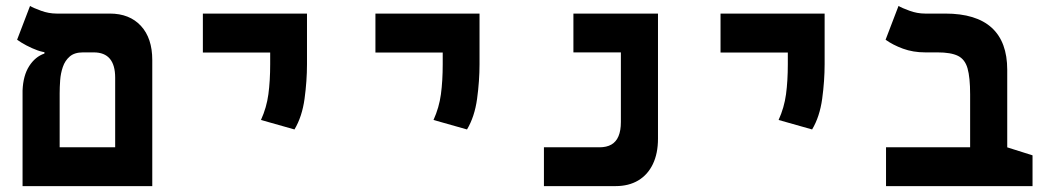

<svg xmlns="http://www.w3.org/2000/svg" viewBox="-20 -632 3556 652"><path d="M371.1 0V-368.2Q371.1 -454.1 298.3 -454.1H140.7Q127 -454.1 107.7 -460.9Q88.4 -467.8 69.6 -477.8Q50.8 -487.8 38.1 -497.1L82 -611.8Q93.3 -605 119.4 -595.5Q145.5 -585.9 172.4 -585.9H353Q419.9 -585.9 458.5 -544.2Q497.1 -502.4 497.1 -428.2V0ZM117.2 0V-131.8H456.1V0ZM56.6 0V-324.7Q58.6 -375.5 79.1 -407.5Q99.6 -439.5 130.9 -450.2V-485.4L261.7 -454.1Q232.9 -454.1 216.8 -440.1Q200.7 -426.2 193.4 -404.6Q186 -383.1 184.3 -359.3Q182.6 -335.5 182.6 -315.4V0Z M980 -192.4 866.2 -224.6Q885.3 -266.6 891.4 -312Q897.5 -357.4 897.5 -414.1V-585.9H1022.5V-414.1Q1022.5 -357.4 1014.2 -296.6Q1005.9 -235.8 980 -192.4ZM668.9 -453.6V-585.9H1022.5V-453.6Z M1565.9 -192.4 1452.1 -224.6Q1471.2 -266.6 1477.3 -312Q1483.4 -357.4 1483.4 -414.1V-585.9H1608.4V-414.1Q1608.4 -357.4 1600.1 -296.6Q1591.8 -235.8 1565.9 -192.4ZM1254.9 -453.6V-585.9H1608.4V-453.6Z M1827.1 0V-131.8H2015.6Q2040 -131.8 2056.2 -141.1Q2072.3 -150.4 2080.3 -169.4Q2088.4 -188.5 2088.4 -217.8V-585.9H2214.4V-161.1Q2214.4 -110.8 2197 -74.7Q2179.7 -38.6 2147.5 -19.3Q2115.2 0 2070.3 0ZM1927.2 -454.1V-585.9H2194.3V-454.1Z M2737.8 -192.4 2624 -224.6Q2643.1 -266.6 2649.2 -312Q2655.3 -357.4 2655.3 -414.1V-585.9H2780.3V-414.1Q2780.3 -357.4 2772 -296.6Q2763.7 -235.8 2737.8 -192.4ZM2426.8 -453.6V-585.9H2780.3V-453.6Z M3486.3 -104.5V0H2988.8V-131.8H3399.9ZM3400.4 -395V0H3274.4V-311.5Q3274.4 -369.1 3265.6 -399.9Q3256.8 -430.7 3232.9 -442.4Q3209 -454.1 3163.6 -454.1H3122.1Q3080.6 -454.1 3046.1 -466.8Q3011.7 -479.5 2987.3 -497.1L3031.2 -611.8Q3042.5 -605 3068.6 -595.5Q3094.7 -585.9 3121.6 -585.9H3189.9Q3294.9 -585.9 3347.7 -537.8Q3400.4 -489.7 3400.4 -395Z"/></svg>

Font: Cascadia Mono
Style: Regular
Weight: 400
Monospace: yes
Designer: Aaron Bell
Foundry: Saja Typeworks
Version: Version 2404.023